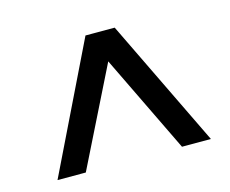

<svg xmlns="http://www.w3.org/2000/svg" viewBox="-67 -802 707 590"><g transform="rotate(-15 286.0 -506.5)"><path d="M49 -303 247 -710H340L537 -303H445L294 -615L139 -303Z"/></g></svg>

Font: Raleway-v4020 SemiBold
Style: Italic
Weight: 600
Italic angle: -12°
Designer: Matt McInerney, Pablo Impallari, Rodrigo Fuenzalida
Foundry: Matt McInerney, Pablo Impallari, Rodrigo Fuenzalida
Version: Version 4.020;PS 004.020;hotconv 1.0.88;makeotf.lib2.5.64775